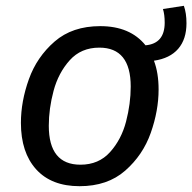

<svg xmlns="http://www.w3.org/2000/svg" viewBox="-20 -629 662 661"><path d="M510 -420Q526 -378 526 -321Q526 -248 499 -171.5Q472 -95 411 -41.5Q350 12 254 12Q157 12 104.5 -46Q52 -104 52 -206Q52 -280 79.5 -356.5Q107 -433 168 -486Q229 -539 325 -539Q428 -539 481 -473Q547 -479 547 -551Q547 -579 541 -598L613 -609Q622 -584 622 -549Q622 -494 593.5 -461Q565 -428 510 -420ZM430 -331Q430 -465 322 -465Q259 -465 220 -421.5Q181 -378 164.5 -316.5Q148 -255 148 -196Q148 -62 257 -62Q320 -62 359 -105.5Q398 -149 414 -210.5Q430 -272 430 -331Z"/></svg>

Font: Fira Sans
Style: Italic
Weight: 400
Italic angle: -8°
Designer: bBox Type GmbH & Carrois Corporate GbR & Edenspiekermann AG
Foundry: bBox Type GmbH & Carrois Corporate GbR & Edenspiekermann AG
Version: Version 4.301